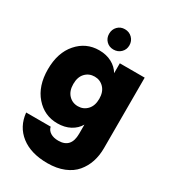

<svg xmlns="http://www.w3.org/2000/svg" viewBox="-246 -907 1172 1309"><g transform="rotate(30 340.0 -252.0)"><path d="M263.2 -567.9Q320.3 -567.9 363 -544.9Q405.8 -522 428.2 -482.9V-561H624V-5.9Q624 52.2 607.7 101.8Q591.3 151.4 558.1 190.9Q524.9 230.5 469 253.2Q413.1 275.9 339.8 275.9Q210 275.9 131.8 215.1Q53.7 154.3 43 48.8H235.8Q241.7 75.7 266.1 90.8Q290.5 106 328.1 106Q428.2 106 428.2 -5.9V-78.1Q405.8 -39.1 363 -16.1Q320.3 6.8 263.2 6.8Q160.6 6.8 92.3 -71.5Q23.9 -149.9 23.9 -280.8Q23.9 -411.6 92.3 -489.7Q160.6 -567.9 263.2 -567.9ZM428.2 -280.8Q428.2 -335 398.9 -366Q369.6 -397 326.2 -397Q282.2 -397 253.2 -366.5Q224.1 -335.9 224.1 -280.8Q224.1 -226.1 253.2 -195.1Q282.2 -164.1 326.2 -164.1Q369.6 -164.1 398.9 -195.1Q428.2 -226.1 428.2 -280.8ZM342.8 -620.1Q309.1 -620.1 286.6 -642.8Q264.2 -665.5 264.2 -699.2Q264.2 -733.9 286.6 -756.8Q309.1 -779.8 342.8 -779.8Q377.4 -779.8 400.6 -756.6Q423.8 -733.4 423.8 -699.2Q423.8 -665.5 400.6 -642.8Q377.4 -620.1 342.8 -620.1Z"/></g></svg>

Font: Poppins ExtraBold
Style: Regular
Weight: 800
Designer: Ninad Kale (Devanagari), Jonny Pinhorn (Latin)
Foundry: Indian Type Foundry
Version: Version 3.200;PS 1.000;hotconv 16.6.54;makeotf.lib2.5.65590